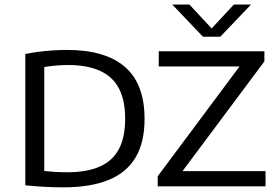

<svg xmlns="http://www.w3.org/2000/svg" viewBox="-20 -821 1225 846"><path d="M259 4.5Q219 4.5 176.5 2.2Q134 0 91.5 -4.5V-583Q120 -589 151.5 -593Q183 -597 214.8 -599Q246.5 -601 275.5 -601Q444 -601 530.5 -526.2Q617 -451.5 617 -297Q617 -193 576.8 -126.2Q536.5 -59.5 457 -27.5Q377.5 4.5 259 4.5ZM277 -62Q362.5 -62 419 -86.8Q475.5 -111.5 503.5 -163.5Q531.5 -215.5 531.5 -298Q531.5 -379.5 503.8 -431.8Q476 -484 420 -509.2Q364 -534.5 280 -534.5Q253 -534.5 224.8 -532Q196.5 -529.5 175 -525.5V-67.5Q197.5 -65 223 -63.5Q248.5 -62 277 -62ZM675 0V-44.5L1048 -545L1052 -528H679.5V-595H1145V-550.5L771.5 -50L767 -67H1150V0ZM874.5 -659 739 -801H814.5L922.5 -685H902.5L1010.5 -801H1086L950.5 -659Z"/></svg>

Font: Encode Sans SC SemiExpanded
Style: Regular
Weight: 400
Width: 6
Designer: Multiple Designers
Foundry: Impallari Type
Version: Version 3.002